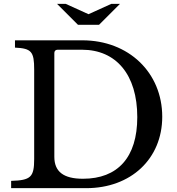

<svg xmlns="http://www.w3.org/2000/svg" viewBox="-20 -980 924 1000"><path d="M429 0H38V-38C140 -41 158 -57 158 -152V-618C158 -711 144 -728 58 -732V-770H409C650 -770 825 -602 825 -372C825 -153 662 0 429 0ZM407 -721H280C269 -721 263 -714 263 -704V-163C263 -86 311 -49 412 -49C593 -49 695 -160 695 -370C695 -591 585 -721 407 -721ZM496 -851 605 -960H560L441 -906L322 -960H277L386 -851Z"/></svg>

Font: Libre Baskerville
Style: Regular
Weight: 400
Designer: Pablo Impallari, Rodrigo Fuenzalida
Foundry: Pablo Impallari, Rodrigo Fuenzalida
Version: Version 1.051;Glyphs 3.2.3 (3260)